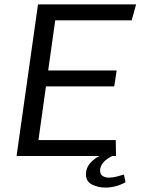

<svg xmlns="http://www.w3.org/2000/svg" viewBox="-20 -706 636 869"><path d="M55 0 152 -686H596L576 -614H230L198 -387H508L497 -315H188L154 -72H504L505 0ZM457 143Q425 143 397 129.5Q369 116 369 82Q369 54 388.5 32Q408 10 431 0H488Q460 14 446.5 30.5Q433 47 433 66Q433 84 445.5 91Q458 98 472 98Q489 98 507 93.5Q525 89 541 84L548 119Q526 131 503 137Q480 143 457 143Z"/></svg>

Font: Chivo Medium Light
Style: Italic
Weight: 300
Italic angle: -8.05°
Version: Version 2.002